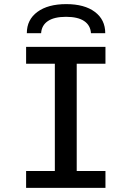

<svg xmlns="http://www.w3.org/2000/svg" viewBox="-20 -914 640 934"><path d="M107 0V-82H246.8V-604H107V-686H493V-604H353.2V-82H493V0ZM110.5 -752.5Q110.5 -818.2 161.9 -856.1Q213.3 -894 302.2 -894Q391 -894 441.5 -856.1Q492 -818.3 492 -752.5H422.5Q420 -791 389.4 -811.6Q358.8 -832.2 301.2 -832.2Q243.8 -832.2 213.1 -811.6Q182.5 -791 180 -752.5Z"/></svg>

Font: Chivo Mono Medium
Style: Regular
Weight: 500
Monospace: yes
Designer: Hector Gatti
Foundry: Omnibus-Type
Version: Version 1.008